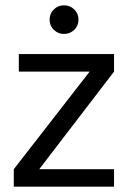

<svg xmlns="http://www.w3.org/2000/svg" viewBox="-20 -704 482 724"><path d="M410 -500V-434L128 -66H410V0H32V-66L318 -434H51V-500ZM221 -576Q199 -576 183 -591.5Q167 -607 167 -630Q167 -653 183 -668.5Q199 -684 221 -684Q244 -684 260 -668.5Q276 -653 276 -630Q276 -607 260 -591.5Q244 -576 221 -576Z"/></svg>

Font: Epunda Sans
Style: Regular
Weight: 400
Designer: Simon Atzbach
Foundry: typofactur
Version: Version 2.204; ttfautohint (v1.8.4.7-5d5b)